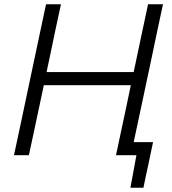

<svg xmlns="http://www.w3.org/2000/svg" viewBox="-20 -733 812 907"><path d="M46 0Q59 -59.5 70.8 -115Q82.5 -170.5 96.5 -236.5L146.5 -473Q161 -540.5 172.8 -596.8Q184.5 -653 197.5 -713H268Q255 -653.5 243 -597Q231 -540.5 217 -472.5L200 -392.5H611.5L628.5 -473Q642.5 -540.5 654.8 -597.5Q667 -654.5 679.5 -713H750Q737.5 -654.5 725.2 -597.5Q713 -540.5 699 -472.5L649 -237Q638.5 -188 629.5 -145.8Q620.5 -103.5 611.5 -61.5H703Q697.5 -35 691.5 -7Q685.5 21 680 48Q674 74.5 668.5 101Q663 127.5 657.5 154H596L624.5 0H528Q540.5 -59.5 552.5 -115Q564.5 -170.5 578.5 -237L598 -330.5H187L167 -236.5Q153 -170.5 141.2 -115Q129.5 -59.5 116.5 0Z"/></svg>

Font: Commissioner Light
Style: Italic
Weight: 300
Italic angle: -12°
Designer: Kostas Bartsokas
Foundry: Kostas Bartsokas
Version: Version 1.000; ttfautohint (v1.8.3)